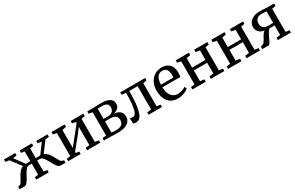

<svg xmlns="http://www.w3.org/2000/svg" viewBox="175 -1840 4809 3131"><g transform="rotate(-30 2579.0 -275.0)"><path d="M12.5 0V-45.5L47.5 -55.5Q62 -60 75.8 -79.2Q89.5 -98.5 104.2 -126.2Q119 -154 135.8 -184Q152.5 -214 173.5 -241Q194.5 -268 220.2 -285.2Q246 -302.5 279 -304V-262L107 -491L35 -503V-547.5H246.5V-503L175 -491L309 -308.5H393.5V-491L329.5 -503V-547.5H560V-503L495.5 -491V-308.5H580.5L714.5 -491L643 -503V-547.5H855.5V-503L783.5 -491L611.5 -262V-304Q644.5 -302.5 670.2 -285.2Q696 -268 716.8 -241Q737.5 -214 754.5 -184Q771.5 -154 786.2 -126.2Q801 -98.5 815 -79.2Q829 -60 843.5 -55.5L878.5 -45.5V0H784Q761.5 0 741.8 -19Q722 -38 703.8 -67.8Q685.5 -97.5 668 -131Q650.5 -164.5 632.2 -194.2Q614 -224 594.2 -243Q574.5 -262 552 -262H495.5V-54.5L561.5 -45V0H328V-45L393.5 -54.5V-262H337Q314.5 -262 294.8 -243Q275 -224 256.8 -194.2Q238.5 -164.5 221 -131Q203.5 -97.5 185.2 -67.8Q167 -38 147.8 -19Q128.5 0 106.5 0Z M928 0V-45L998.5 -54.5V-488.5L930 -503V-547.5H1177.5V-503L1101.5 -488.5V-150L1171 -236L1358.5 -470V-488.5L1290 -503V-547.5H1529.5V-503L1462 -488.5V-54.5L1532 -45V0H1284V-45L1358.5 -54.5V-398L1284.5 -301L1101.5 -75.5V-54L1164 -45V0Z M1860 4Q1836.5 4 1807 3Q1777.5 2 1750.5 1Q1723.5 0 1706.5 0H1601.5V-44.5L1672.5 -54V-491.5L1604 -503.5V-547.5H1714.5Q1731.5 -547.5 1757 -548.8Q1782.5 -550 1811 -551.2Q1839.5 -552.5 1864.5 -552.5Q1943 -552.5 1989.2 -535.5Q2035.5 -518.5 2055.8 -489Q2076 -459.5 2076 -421.5Q2076 -370 2044.5 -340.5Q2013 -311 1961.5 -299.5Q2008 -295.5 2041.8 -278.5Q2075.5 -261.5 2093.5 -232.5Q2111.5 -203.5 2111.5 -162.5Q2111.5 -115.5 2086.5 -77.8Q2061.5 -40 2006.5 -18Q1951.5 4 1860 4ZM1853 -46Q1933 -46 1967 -75.8Q2001 -105.5 2001 -156.5Q2001 -214.5 1965 -238Q1929 -261.5 1872 -261.5H1772.5V-53.5Q1780 -52 1792.8 -50.2Q1805.5 -48.5 1821.2 -47.2Q1837 -46 1853 -46ZM1772.5 -309.5H1859Q1899.5 -309.5 1924.2 -324.5Q1949 -339.5 1960.5 -363.8Q1972 -388 1972 -416Q1972 -441 1961.2 -460.5Q1950.5 -480 1925.2 -491.2Q1900 -502.5 1855.5 -502.5Q1834 -502.5 1812.8 -501.8Q1791.5 -501 1772.5 -499.5Z M2199.5 6.5Q2184.5 6.5 2172.8 4.5Q2161 2.5 2153.5 0L2147.5 -102Q2158 -99.5 2174.8 -98Q2191.5 -96.5 2210 -96.5Q2241.5 -96.5 2262.2 -142Q2283 -187.5 2293 -275.5Q2303 -363.5 2303.5 -491L2224 -503V-547.5H2693.5V-502L2624.5 -490.5V-54.5L2695.5 -45V0H2443V-45L2520.5 -54.5V-493.5H2362V-444Q2362 -337 2353.5 -262.2Q2345 -187.5 2333 -139.8Q2321 -92 2308.5 -66Q2294 -35 2269.2 -14.2Q2244.5 6.5 2199.5 6.5Z M2997.5 11Q2915 11 2860.2 -25Q2805.5 -61 2778.2 -125.5Q2751 -190 2751 -274Q2751 -340 2770.2 -393.2Q2789.5 -446.5 2824.2 -484.2Q2859 -522 2906 -542.2Q2953 -562.5 3008 -562.5Q3100.5 -562.5 3152 -511.8Q3203.5 -461 3206 -365.5Q3206 -335.5 3204.8 -313.5Q3203.5 -291.5 3199.5 -275H2861Q2861.5 -227 2872.5 -186.8Q2883.5 -146.5 2904.2 -117Q2925 -87.5 2956 -71.2Q2987 -55 3028 -55Q3069.5 -55 3111.8 -69.8Q3154 -84.5 3176.5 -102.5L3195 -62Q3177 -43.5 3146 -27Q3115 -10.5 3076.2 0.2Q3037.5 11 2997.5 11ZM2861.5 -323.5 3097 -324.5Q3098 -334 3098.8 -346.5Q3099.5 -359 3099.5 -368.5Q3099.5 -431.5 3074.8 -471Q3050 -510.5 2992 -510.5Q2964.5 -510.5 2941.5 -500.2Q2918.5 -490 2901.2 -468Q2884 -446 2873.8 -410.2Q2863.5 -374.5 2861.5 -323.5Z M3267.5 0V-45L3338.5 -54.5V-488.5L3268.5 -503V-547.5H3517.5V-503L3442 -488.5V-310.5L3693.5 -311V-488.5L3617 -503V-547.5H3865.5V-503L3797 -488.5V-54.5L3868.5 -45V0H3615V-45L3693.5 -54.5V-257H3442V-54.5L3520 -45V0Z M3938.5 0V-45L4009.5 -54.5V-488.5L3939.5 -503V-547.5H4188.5V-503L4113 -488.5V-310.5L4364.5 -311V-488.5L4288 -503V-547.5H4536.5V-503L4468 -488.5V-54.5L4539.5 -45V0H4286V-45L4364.5 -54.5V-257H4113V-54.5L4191 -45V0Z M4582 0 4583 -45.5 4618.5 -57.5Q4640 -65 4655.8 -85.2Q4671.5 -105.5 4685.2 -131.8Q4699 -158 4714 -184Q4729 -210 4748.2 -229Q4767.5 -248 4795 -253.5L4796.5 -242Q4750 -242 4712.5 -259.2Q4675 -276.5 4653 -308Q4631 -339.5 4631 -382Q4631 -430.5 4656.2 -469.8Q4681.5 -509 4732.2 -532Q4783 -555 4859.5 -555Q4886.5 -555 4915.8 -553.2Q4945 -551.5 4971.8 -549.5Q4998.5 -547.5 5016 -547.5H5122.5V-502.5L5052.5 -490.5V-54L5123 -44.5V0H4877V-44.5L4951 -54V-234.5H4856Q4837 -222.5 4820.2 -196.5Q4803.5 -170.5 4788.5 -138.5Q4773.5 -106.5 4759.5 -76.2Q4745.5 -46 4731.8 -24.8Q4718 -3.5 4703.5 0ZM4867.5 -281Q4880.5 -281 4896.5 -281.5Q4912.5 -282 4927.5 -282.5Q4942.5 -283 4951 -283.5V-498.5Q4942 -499.5 4926 -501Q4910 -502.5 4892.5 -503.2Q4875 -504 4861.5 -504Q4820 -504 4792.2 -490.5Q4764.5 -477 4751 -451Q4737.5 -425 4737.5 -387.5Q4737.5 -348 4754.5 -324.5Q4771.5 -301 4801 -291Q4830.5 -281 4867.5 -281Z"/></g></svg>

Font: Merriweather 36pt
Style: Regular
Weight: 400
Designer: Eben Sorkin
Foundry: Eben Sorkin
Version: Version 2.100